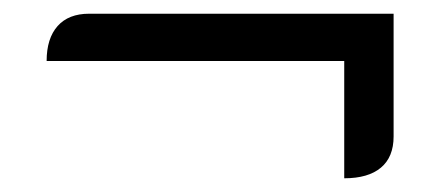

<svg xmlns="http://www.w3.org/2000/svg" viewBox="-20 -433 642 280"><path d="M482 -344H48Q48 -377 64 -395Q80 -413 110 -413H554V-234Q554 -204 535.5 -188.5Q517 -173 482 -173Z"/></svg>

Font: K2D Light
Style: Regular
Weight: 300
Designer: Katatrad Aksorn Co.,Ltd.
Foundry: Cadson Demak Co.,Ltd.
Version: Version 1.000; ttfautohint (v1.6)